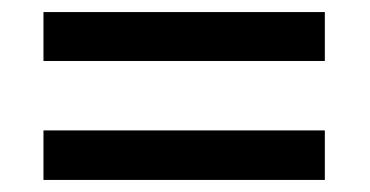

<svg xmlns="http://www.w3.org/2000/svg" viewBox="-20 -511 612 318"><path d="M52 -410H518V-491H52ZM52 -213H518V-295H52Z"/></svg>

Font: Noto Sans Hanifi Rohingya Medium
Style: Regular
Weight: 500
Designer: Monotype Design Team and DaltonMaag
Foundry: Google LLC
Version: Version 2.102